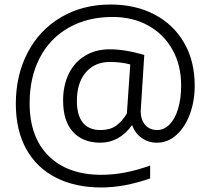

<svg xmlns="http://www.w3.org/2000/svg" viewBox="-20 -737 909 849"><path d="M50 -278Q50 -404 102 -504Q154 -604 249.5 -660.5Q345 -717 469 -717Q579 -717 663 -673Q747 -629 794 -548Q841 -467 841 -358Q841 -290 819.5 -232Q798 -174 760 -140Q722 -106 674 -106Q636 -106 606.5 -127Q577 -148 564 -184Q508 -106 423 -106Q347 -106 303 -153.5Q259 -201 259 -293Q259 -359 284 -410.5Q309 -462 356 -490.5Q403 -519 465 -519Q533 -519 618 -494L602 -244Q603 -205 623 -183.5Q643 -162 675 -162Q705 -162 729.5 -186.5Q754 -211 767.5 -256Q781 -301 781 -359Q781 -449 742.5 -517.5Q704 -586 635.5 -624Q567 -662 478 -662Q368 -662 284.5 -615Q201 -568 156 -481.5Q111 -395 111 -281Q111 -130 195.5 -47Q280 36 428 36Q531 36 644 -5V52Q529 92 428 92Q313 92 227.5 48.5Q142 5 96 -78Q50 -161 50 -278ZM541 -235 556 -452Q516 -463 466 -463Q399 -463 359.5 -417Q320 -371 320 -291Q320 -227 346.5 -194.5Q373 -162 424 -162Q466 -162 492.5 -180.5Q519 -199 541 -235Z"/></svg>

Font: Maitree
Style: Regular
Weight: 400
Designer: CadsonDemak Team
Foundry: CadsonDemak
Version: Version 1.001